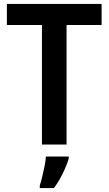

<svg xmlns="http://www.w3.org/2000/svg" viewBox="-20 -734 551 975"><path d="M318 0H193V-607H15V-714H496V-607H318ZM329 71Q319 105 299 146Q279 187 254 221H182V208Q188 190 194.5 163.5Q201 137 206.5 109Q212 81 213 61H329Z"/></svg>

Font: Noto Sans Khmer UI SemiCondensed SemiBold
Style: Regular
Weight: 600
Width: 4
Designer: Danh Hong and the Monotype Design Team
Foundry: Monotype Imaging Inc.
Version: Version 2.002; ttfautohint (v1.8.4.7-5d5b)